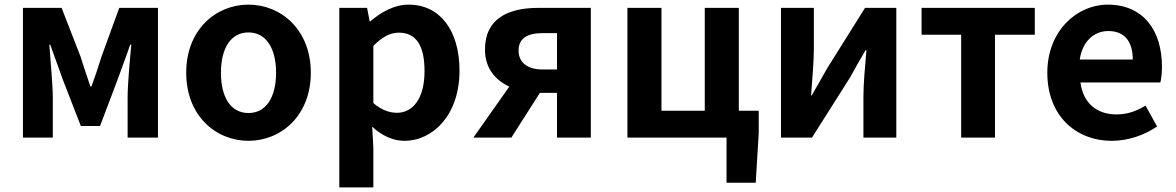

<svg xmlns="http://www.w3.org/2000/svg" viewBox="-20 -594 5079 829"><path d="M79 0H208V-173C208 -230 197 -339 193 -401H197C213 -355 235 -297 251 -251L329 -50H412L488 -251C504 -297 526 -353 542 -401H547C541 -339 531 -230 531 -173V0H662V-560H495L418 -349C404 -303 390 -262 375 -221H370C357 -262 342 -303 328 -349L246 -560H79Z M1053 14C1193 14 1322 -94 1322 -280C1322 -466 1193 -574 1053 -574C912 -574 784 -466 784 -280C784 -94 912 14 1053 14ZM1053 -106C976 -106 934 -174 934 -280C934 -385 976 -454 1053 -454C1129 -454 1172 -385 1172 -280C1172 -174 1129 -106 1053 -106Z M1445 215H1592V44L1587 -47C1629 -8 1677 14 1726 14C1849 14 1964 -97 1964 -289C1964 -461 1881 -574 1744 -574C1683 -574 1626 -542 1579 -502H1576L1565 -560H1445ZM1694 -107C1663 -107 1628 -118 1592 -149V-396C1630 -434 1664 -453 1702 -453C1779 -453 1813 -394 1813 -287C1813 -165 1760 -107 1694 -107Z M2323 -294C2255 -294 2219 -326 2219 -376C2219 -427 2255 -451 2323 -451H2385V-294ZM2024 0H2188L2311 -193H2385V0H2531V-560H2304C2176 -560 2074 -515 2074 -380C2074 -299 2119 -248 2179 -220Z M3117 195H3243L3256 -20V-116H3170V-560H3023V-116H2836V-560H2689V0H3117Z M3352 0H3486L3650 -259C3668 -291 3697 -344 3717 -377H3721C3715 -307 3708 -233 3708 -176V0H3850V-560H3715L3552 -300C3534 -268 3504 -216 3485 -182H3482C3487 -252 3494 -327 3494 -383V-560H3352Z M4130 0H4276V-444H4448V-560H3959V-444H4130Z M4781 14C4850 14 4921 -10 4976 -48L4926 -138C4885 -113 4846 -100 4801 -100C4717 -100 4657 -147 4645 -238H4990C4994 -252 4997 -279 4997 -306C4997 -462 4917 -574 4763 -574C4630 -574 4502 -461 4502 -280C4502 -95 4624 14 4781 14ZM4642 -337C4654 -418 4706 -460 4765 -460C4838 -460 4871 -412 4871 -337Z"/></svg>

Font: Noto Sans JP
Style: Bold
Weight: 700
Designer: Ryoko NISHIZUKA 西塚涼子 (kana, bopomofo & ideographs); Paul D. Hunt (Latin, Greek & Cyrillic); Sandoll Communications 산돌커뮤니
Foundry: Adobe
Version: Version 2.004;hotconv 1.0.118;makeotfexe 2.5.65603